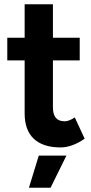

<svg xmlns="http://www.w3.org/2000/svg" viewBox="-20 -676 426 896"><path d="M263 12C301 12 342 -5 375 -29L329 -128C311 -116 295 -110 282 -110C245 -110 227 -131 227 -175V-394H352V-500H227V-656H95V-500H14V-394H95V-146C95 -44 152 12 263 12ZM115 200H216L290 50H161Z"/></svg>

Font: HB Figtree Prototype
Style: Bold
Weight: 700
Designer: Alfredo Marco Pradil
Foundry: Hanken Design Co.®
Version: Version 1.002;Glyphs 3.2 (3228)